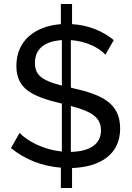

<svg xmlns="http://www.w3.org/2000/svg" viewBox="-20 -835 662 962"><path d="M582 -191C582 -319 490 -361 342 -394C340 -395 337 -395 335 -396V-634C412 -629 478 -595 508 -561L550 -634C495 -679 425 -709 341 -714V-815H285V-714C155 -704 62 -631 62 -505C62 -392 137 -353 281 -318C284 -317 287 -317 290 -316V-76C197 -85 116 -129 78 -169L35 -93C105 -36 191 -2 285 5V107H341V7C479 2 582 -59 582 -191ZM155 -519C155 -585 197 -628 290 -634V-406C198 -430 155 -454 155 -519ZM335 -74V-304C433 -278 486 -250 486 -182C486 -113 430 -76 335 -74Z"/></svg>

Font: FIGSv2-sans-serif Medium
Style: Regular
Weight: 500
Designer: Matt McInerney, Pablo Impallari, Rodrigo Fuenzalida,Mirko Velimirovic
Foundry: Matt McInerney, Pablo Impallari, Rodrigo Fuenzalida
Version: Version 4.021;hotconv 1.0.109;makeotfexe 2.5.65596